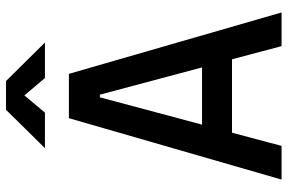

<svg xmlns="http://www.w3.org/2000/svg" viewBox="-176 -762 938 626"><g transform="rotate(-90 293.0 -449.0)"><path d="M20.5 0 220.7 -693.4H365.2L565.4 0H455.6L412.6 -161.6H173.3L130.4 0ZM288.6 -592.3 199.7 -259.3H386.2L297.4 -592.3ZM123 -771.5 248 -898.4H341.8L467.3 -771.5H351.6L294.9 -838.4L238.8 -771.5Z"/></g></svg>

Font: Caskaydia Cove Medium
Style: Regular
Weight: 500
Monospace: yes
Designer: Aaron Bell
Foundry: Saja Typeworks
Version: Version 4.300; ttfautohint (v1.8.3)